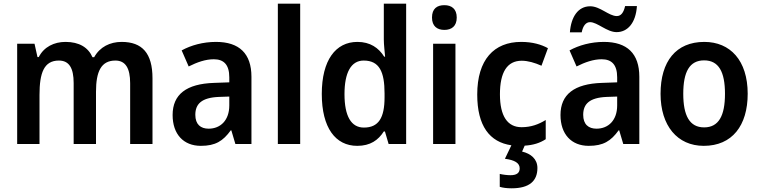

<svg xmlns="http://www.w3.org/2000/svg" viewBox="-20 -780 4115 1040"><path d="M639 -553C576 -553 521 -526 490 -470H481C458 -523 409 -553 335 -553C273 -553 218 -526 190 -471H183L167 -543H73V0H194V-266C194 -385 218 -452 299 -452C354 -452 379 -412 379 -330V0H500V-283C500 -393 528 -452 605 -452C659 -452 685 -412 685 -329V0H806V-356C806 -492 750 -553 639 -553Z M1150 -553C1080 -553 1015 -535 964 -507L1002 -420C1048 -443 1093 -459 1138 -459C1192 -459 1222 -430 1222 -361V-334L1139 -331C990 -326 915 -269 915 -157C915 -53 974 10 1068 10C1147 10 1188 -16 1230 -74H1233L1255 0H1342V-364C1342 -490 1276 -553 1150 -553ZM1165 -255 1222 -257V-209C1222 -128 1174 -83 1110 -83C1067 -83 1038 -106 1038 -158C1038 -217 1072 -251 1165 -255Z M1606 0V-760H1485V0Z M1915 10C1986 10 2029 -21 2059 -68H2065L2085 0H2180V-760H2059V-566C2059 -537 2064 -499 2066 -473H2061C2031 -521 1985 -553 1916 -553C1798 -553 1723 -454 1723 -271C1723 -88 1797 10 1915 10ZM1951 -89C1882 -89 1846 -151 1846 -270C1846 -386 1881 -452 1950 -452C2035 -452 2063 -391 2063 -274V-253C2063 -142 2031 -89 1951 -89Z M2387 -752C2347 -752 2320 -733 2320 -685C2320 -638 2348 -618 2387 -618C2426 -618 2454 -638 2454 -685C2454 -732 2426 -752 2387 -752ZM2447 -543H2326V0H2447Z M2891 130C2891 81 2855 52 2808 41L2822 9C2868 6 2904 -5 2936 -26V-130C2897 -106 2856 -91 2805 -91C2729 -91 2688 -151 2688 -269C2688 -389 2727 -451 2806 -451C2840 -451 2877 -440 2913 -424L2948 -519C2912 -539 2864 -553 2803 -553C2656 -553 2565 -457 2565 -268C2565 -98 2632 -10 2750 7L2715 80C2768 87 2795 103 2795 132C2795 158 2777 169 2745 169C2727 169 2703 166 2687 162V232C2703 237 2725 240 2751 240C2848 240 2891 200 2891 130Z M3067 -605H3131C3138 -642 3155 -660 3176 -660C3216 -660 3267 -606 3320 -606C3379 -606 3424 -655 3430 -747H3366C3358 -712 3344 -693 3321 -693C3278 -693 3231 -746 3177 -746C3111 -746 3073 -688 3067 -605ZM3251 -553C3181 -553 3116 -535 3065 -507L3103 -420C3149 -443 3194 -459 3239 -459C3293 -459 3323 -430 3323 -361V-334L3240 -331C3091 -326 3016 -269 3016 -157C3016 -53 3075 10 3169 10C3248 10 3289 -16 3331 -74H3334L3356 0H3443V-364C3443 -490 3377 -553 3251 -553ZM3266 -255 3323 -257V-209C3323 -128 3275 -83 3211 -83C3168 -83 3139 -106 3139 -158C3139 -217 3173 -251 3266 -255Z M4030 -272C4030 -453 3935 -553 3795 -553C3642 -553 3558 -448 3558 -272C3558 -99 3649 10 3792 10C3946 10 4030 -100 4030 -272ZM3681 -272C3681 -391 3715 -453 3794 -453C3873 -453 3907 -391 3907 -272C3907 -153 3873 -90 3794 -90C3715 -90 3681 -154 3681 -272Z"/></svg>

Font: Noto Sans Ethiopic SemiCondensed SemiBold
Style: Regular
Weight: 600
Width: 4
Designer: Monotype Design Team
Foundry: Monotype Imaging Inc.
Version: Version 2.102